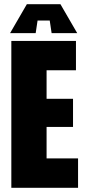

<svg xmlns="http://www.w3.org/2000/svg" viewBox="-20 -895 410 915"><path d="M34 0V-700H342V-560H202V-424H328V-290H202V-140H352V0ZM150 -737H28L108 -875H268L348 -737H226L217 -797H159Z"/></svg>

Font: Tektur Condensed
Style: Bold
Weight: 700
Width: 3
Designer: Adam Jagosz
Foundry: Adam Jagosz
Version: Version 1.005;gftools[0.9.30]